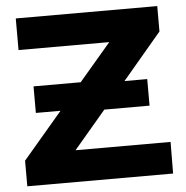

<svg xmlns="http://www.w3.org/2000/svg" viewBox="-51 -750 774 799"><g transform="rotate(-5 336.0 -350.0)"><path d="M244 -132H641L640 0H31V-107L196 -301H93V-412H290L423 -568H44V-700H635V-594L472 -401H567V-290H378Z"/></g></svg>

Font: TypoPRO Montserrat Alternates
Style: Regular
Weight: 600
Designer: Julieta Ulanovsky
Foundry: Julieta Ulanovsky
Version: Version 6.001